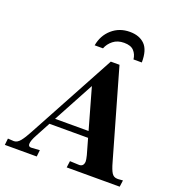

<svg xmlns="http://www.w3.org/2000/svg" viewBox="-188 -904 937 1018"><g transform="rotate(20 280.5 -395.0)"><path d="M-9 -35Q10 -35 26.5 -55.5Q43 -76 62 -112L330 -607H379L521 -110Q532 -70 543 -52.5Q554 -35 575 -35H580L606 -37L601 0H302L307 -37L354 -35Q384 -32 386 -63Q386 -74 380 -98L355 -186H137L93 -104Q73 -68 73 -49Q73 -33 91 -34L137 -37L133 0H-47L-43 -37ZM280 -451 156 -221H345ZM372 -790Q426 -790 456.5 -759.5Q487 -729 486 -659H439Q436 -687 418.5 -706Q401 -725 363 -725Q326 -725 301.5 -705.5Q277 -686 267 -659H220Q230 -717 271.5 -753.5Q313 -790 372 -790Z"/></g></svg>

Font: Unna
Style: Bold Italic
Weight: 700
Italic angle: -8.05°
Designer: Jorge de Buen Unna
Foundry: Omnibus-Type
Version: Version 2.008